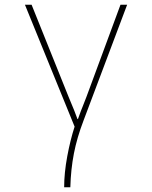

<svg xmlns="http://www.w3.org/2000/svg" viewBox="-20 -548 640 808"><path d="M294 -15 85 -528H113L268 -142Q298 -71 306 -47H308Q323 -89 328 -100L344 -141L487 -528H515L332 -42Q304 31 291 98Q278 165 276 240H250Q250 180 263 110Q276 40 294 -15Z"/></svg>

Font: Noto Sans Mono UI Thin
Style: Regular
Weight: 250
Monospace: yes
Designer: Monotype Design team
Foundry: Monotype Imaging Inc.
Version: Version 1.000